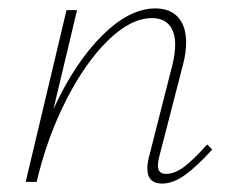

<svg xmlns="http://www.w3.org/2000/svg" viewBox="-20 -432 552 456"><path d="M484 -77Q448 -37 419.5 -16.5Q391 4 365 4Q330 4 330 -32Q330 -43 333 -56L390 -280Q396 -306 396 -326Q396 -356 382 -372.5Q368 -389 341 -389Q291 -389 237 -336.5Q183 -284 137.5 -195Q92 -106 67 0H41L138 -408H163L107 -173Q157 -282 222 -347Q287 -412 349 -412Q384 -412 403 -391Q422 -370 422 -331Q422 -307 415 -280L358 -59Q355 -47 355 -39Q355 -19 374 -19Q395 -19 417.5 -36Q440 -53 472 -89Z"/></svg>

Font: Ysabeau Infant Extralight
Style: Italic
Weight: 200
Italic angle: -12°
Designer: Christian Thalmann (Catharsis Fonts)
Version: Version 0.003